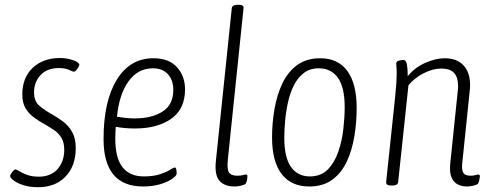

<svg xmlns="http://www.w3.org/2000/svg" viewBox="-20 -772 2052 801"><path d="M139 9Q104 9 77.5 0.5Q51 -8 36.5 -19.5Q22 -31 22 -38Q23 -44 31 -54.5Q39 -65 44 -65Q49 -65 61 -57.5Q73 -50 93 -42.5Q113 -35 142 -35Q192 -35 220 -66.5Q248 -98 248 -147Q248 -178 236 -197.5Q224 -217 204.5 -230Q185 -243 164 -255Q142 -267 121 -282.5Q100 -298 86.5 -320.5Q73 -343 73 -378Q73 -448 116.5 -489Q160 -530 230 -530Q260 -530 286 -520.5Q312 -511 311 -501Q310 -495 302 -484Q294 -473 289 -473Q283 -473 268 -480.5Q253 -488 226 -488Q176 -488 149 -458.5Q122 -429 122 -387Q122 -349 145 -330Q168 -311 197 -295Q220 -282 243 -265Q266 -248 281 -221.5Q296 -195 296 -154Q296 -80 253.5 -35.5Q211 9 139 9Z M577 6Q412 6 412 -192Q412 -349 467 -439Q522 -529 620 -529Q685 -529 718.5 -491.5Q752 -454 752 -399Q752 -318 695 -277Q638 -236 543 -236Q520 -236 499 -238Q478 -240 463 -243Q461 -217 461 -192Q461 -36 580 -36Q620 -36 647 -45Q674 -54 689 -63.5Q704 -73 710 -73Q714 -73 715.5 -64.5Q717 -56 717 -48Q717 -39 698.5 -26Q680 -13 648.5 -3.5Q617 6 577 6ZM542 -278Q613 -278 658 -306.5Q703 -335 703 -397Q703 -438 680.5 -462.5Q658 -487 618 -487Q555 -487 516 -432.5Q477 -378 468 -285Q486 -282 504.5 -280Q523 -278 542 -278Z M959 6Q916 6 895 -18.5Q874 -43 881 -104L947 -738Q949 -752 972 -752H976Q998 -752 996 -738L931 -111Q926 -67 935 -53Q944 -39 969 -39Q985 -39 993.5 -41.5Q1002 -44 1007 -44Q1013 -44 1012 -35Q1012 -27 1010 -18.5Q1008 -10 1005 -6Q1001 -1 986 2.5Q971 6 959 6Z M1270 6Q1195 6 1155 -46Q1115 -98 1115 -199Q1115 -258 1125 -316.5Q1135 -375 1157.5 -423Q1180 -471 1219 -500Q1258 -529 1316 -529Q1390 -529 1429 -476Q1468 -423 1468 -321Q1468 -262 1458.5 -204Q1449 -146 1427 -98.5Q1405 -51 1366.5 -22.5Q1328 6 1270 6ZM1273 -36Q1319 -36 1347.5 -65Q1376 -94 1391.5 -139.5Q1407 -185 1412.5 -234.5Q1418 -284 1418 -325Q1418 -407 1390 -447Q1362 -487 1310 -487Q1273 -487 1247.5 -467.5Q1222 -448 1206 -416Q1190 -384 1181.5 -345.5Q1173 -307 1169.5 -268Q1166 -229 1166 -197Q1166 -115 1194 -75.5Q1222 -36 1273 -36Z M1928 6Q1908 6 1891 -2Q1874 -10 1864.5 -30Q1855 -50 1858 -86L1890 -395Q1891 -400 1891 -405Q1891 -410 1891 -414Q1891 -449 1874.5 -467.5Q1858 -486 1821 -486Q1786 -486 1747.5 -466.5Q1709 -447 1684 -416L1641 -12Q1639 2 1617 2H1611Q1590 2 1591 -13L1629 -373Q1632 -402 1633.5 -425Q1635 -448 1635 -461Q1635 -481 1634 -492Q1633 -503 1633 -507Q1633 -516 1644 -519Q1655 -522 1662 -522Q1674 -522 1677.5 -503.5Q1681 -485 1681 -454Q1711 -491 1754.5 -510Q1798 -529 1835 -529Q1886 -529 1913.5 -499.5Q1941 -470 1941 -419Q1941 -414 1941 -408.5Q1941 -403 1940 -397L1908 -87Q1906 -63 1913 -51Q1920 -39 1943 -39Q1956 -39 1963.5 -41.5Q1971 -44 1976 -44Q1982 -44 1982 -35Q1981 -27 1979 -18.5Q1977 -10 1974 -6Q1970 -1 1955 2.5Q1940 6 1928 6Z"/></svg>

Font: Asap Condensed Condensed ExtraLight
Style: Italic
Weight: 200
Width: 3
Italic angle: -6°
Designer: Pablo Cosgaya
Foundry: Omnibus-Type
Version: Version 3.001; ttfautohint (v1.8.4.7-5d5b)